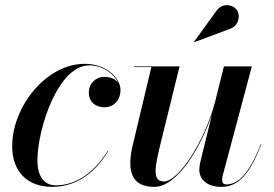

<svg xmlns="http://www.w3.org/2000/svg" viewBox="-20 -719 1069 749"><path d="M402 -129.5 400 -130.5C357 -59.5 286.5 4 198 4C149 4 126 -35.5 126 -93C126 -218 207.5 -464 327.5 -464C380 -464 424.5 -432 440.5 -396.5C429.5 -412.5 408 -419 386 -419C353 -419 326.5 -392.5 326.5 -358.5C326.5 -318.5 356 -300.5 387.5 -300.5C422.5 -300.5 450 -327 450 -367.5C450 -414 396 -470 310.5 -470C159.5 -470 27.5 -302.5 27.5 -148.5C27.5 -52.5 84 10 183.5 10C287 10 359 -56.5 402 -129.5Z M876 -606C908 -615.5 920 -654 905 -678.5C891 -700.5 849.5 -711 824.5 -677L737 -556L738 -554.5ZM680.5 -460H502.5V-457.5H570.5L495 -141C477.5 -56 490 10 581.5 10C673 10 763.5 -145.5 807 -272.5L762.5 -91.5C759.5 -80.5 757.5 -66 757.5 -57C757.5 -21.5 785 10 843 10C912.5 10 955 -43 999.5 -156L997.5 -156.5C949.5 -36.5 908 0.5 862 0.5C851.5 0.5 846.5 -7 846.5 -16C846.5 -20.5 847 -27 848.5 -33L962.5 -460H853.5L818.5 -319.5C776.5 -162.5 675 -11 620 -11C572.5 -11 585 -68.5 603.5 -147.5Z"/></svg>

Font: Bodoni* 72pt Medium
Style: Italic
Weight: 500
Italic angle: -13°
Version: Version 2.3